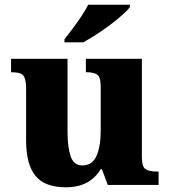

<svg xmlns="http://www.w3.org/2000/svg" viewBox="-20 -786 720 816"><path d="M260 10Q170 10 130.5 -39Q91 -88 91 -188V-407Q91 -450 79.5 -464.5Q68 -479 31 -479H27V-536H267V-226Q267 -162 280 -122.5Q293 -83 330 -83Q372 -83 390 -123Q408 -163 408 -231V-418Q408 -460 392 -469.5Q376 -479 349 -479H345V-536H583V-119Q583 -76 599.5 -66.5Q616 -57 644 -57H654V0H438L413 -67H408Q385 -29 348.5 -9.5Q312 10 260 10ZM254 -619Q269 -638 288.5 -664Q308 -690 326 -717Q344 -744 355 -766H532V-756Q523 -743 500.5 -723Q478 -703 449 -681Q420 -659 389.5 -639.5Q359 -620 334 -606H254Z"/></svg>

Font: Noto Serif Georgian ExtraBold
Style: Regular
Weight: 800
Designer: Monotype Design Team, Akaki Razmadze
Foundry: Google LLC
Version: Version 2.003; ttfautohint (v1.8.4.7-5d5b)